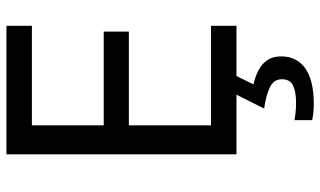

<svg xmlns="http://www.w3.org/2000/svg" viewBox="-219 -535 994 596"><g transform="rotate(-90 278.0 -237.0)"><path d="M496 0H97V-714H496V-635H187V-412H478V-334H187V-79H496ZM401 139Q401 187 364 213.5Q327 240 253 240Q238 240 224.5 238.5Q211 237 203 235V180Q212 182 227 183.5Q242 185 256 185Q292 185 311 175.5Q330 166 330 141Q330 115 303.5 103Q277 91 239 86L282 0H340L314 53Q338 58 358 68.5Q378 79 389.5 96Q401 113 401 139Z"/></g></svg>

Font: Noto Sans Ambassadori
Style: Regular
Weight: 400
Designer: Monotype Design Team
Foundry: Monotype Imaging Inc.
Version: Version 2.013